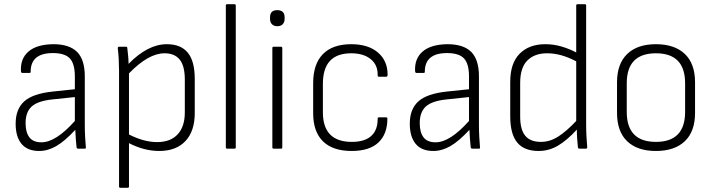

<svg xmlns="http://www.w3.org/2000/svg" viewBox="-20 -703 3371 908"><path d="M165 11Q110 11 82 -22.5Q54 -56 54 -118Q54 -187 94.5 -223.5Q135 -260 229 -270L334 -281V-341Q334 -401 310.5 -426.5Q287 -452 230 -452Q125 -452 125 -364Q125 -358 120 -358H85Q80 -358 79 -367Q76 -426 115 -459.5Q154 -493 232 -494Q308 -494 344.5 -457.5Q381 -421 381 -342V-115Q381 -83 382.5 -56.5Q384 -30 386 -6Q387 0 381 0H349Q343 0 342 -7Q340 -24 338.5 -46Q337 -68 336 -89Q286 -35 246 -12Q206 11 165 11ZM101 -121Q101 -77 119 -53.5Q137 -30 176 -30Q244 -30 334 -131V-244L230 -233Q159 -226 130 -199.5Q101 -173 101 -121Z M549 185Q543 185 543 179V-371Q543 -395 541.5 -423Q540 -451 537 -475Q537 -482 543 -482H576Q582 -482 582 -476Q584 -459 586 -438.5Q588 -418 588 -401Q679 -494 769 -494Q835 -494 868 -454Q901 -414 901 -330V-168Q901 -83 857 -36Q813 11 733 11Q662 11 590 -26V179Q590 185 584 185ZM758 -451Q682 -451 590 -356V-67Q623 -50 657 -40.5Q691 -31 723 -31Q786 -31 820 -67.5Q854 -104 854 -171V-327Q854 -391 830 -421Q806 -451 758 -451Z M1054 0Q1048 0 1048 -6V-677Q1048 -683 1054 -683H1089Q1095 -683 1095 -677V-6Q1095 0 1089 0Z M1274 0Q1268 0 1268 -6V-476Q1268 -482 1274 -482H1309Q1315 -482 1315 -476V-6Q1315 0 1309 0ZM1291 -579Q1275 -579 1266 -588.5Q1257 -598 1257 -613V-621Q1257 -655 1291 -655Q1326 -655 1326 -621V-613Q1326 -598 1317 -588.5Q1308 -579 1291 -579Z M1643 11Q1554 11 1507.5 -34.5Q1461 -80 1461 -168V-310Q1461 -400 1507 -447Q1553 -494 1641 -494Q1721 -494 1767 -455Q1813 -416 1813 -350Q1813 -340 1806 -340H1772Q1766 -340 1766 -348Q1767 -396 1733 -423.5Q1699 -451 1641 -451Q1507 -451 1507 -307V-172Q1507 -32 1644 -32Q1704 -32 1735 -59.5Q1766 -87 1766 -140Q1766 -148 1771 -148H1806Q1812 -148 1812 -142Q1812 -69 1769.5 -29Q1727 11 1643 11Z M2029 11Q1974 11 1946 -22.5Q1918 -56 1918 -118Q1918 -187 1958.5 -223.5Q1999 -260 2093 -270L2198 -281V-341Q2198 -401 2174.5 -426.5Q2151 -452 2094 -452Q1989 -452 1989 -364Q1989 -358 1984 -358H1949Q1944 -358 1943 -367Q1940 -426 1979 -459.5Q2018 -493 2096 -494Q2172 -494 2208.5 -457.5Q2245 -421 2245 -342V-115Q2245 -83 2246.5 -56.5Q2248 -30 2250 -6Q2251 0 2245 0H2213Q2207 0 2206 -7Q2204 -24 2202.5 -46Q2201 -68 2200 -89Q2150 -35 2110 -12Q2070 11 2029 11ZM1965 -121Q1965 -77 1983 -53.5Q2001 -30 2040 -30Q2108 -30 2198 -131V-244L2094 -233Q2023 -226 1994 -199.5Q1965 -173 1965 -121Z M2527 11Q2459 11 2426 -29Q2393 -69 2393 -153V-316Q2393 -404 2437.5 -449Q2482 -494 2559 -494Q2598 -494 2635.5 -483Q2673 -472 2705 -455V-677Q2705 -683 2711 -683H2746Q2752 -683 2752 -677V-112Q2752 -86 2753.5 -57.5Q2755 -29 2757 -8Q2758 0 2751 0H2720Q2714 0 2713 -6Q2711 -26 2709.5 -47.5Q2708 -69 2708 -90Q2661 -39 2618.5 -14Q2576 11 2527 11ZM2440 -152Q2440 -90 2464 -61Q2488 -32 2538 -32Q2581 -32 2620.5 -57.5Q2660 -83 2705 -131V-413Q2669 -432 2635 -441.5Q2601 -451 2567 -451Q2508 -451 2474 -417Q2440 -383 2440 -311Z M3082 11Q2994 11 2946 -35Q2898 -81 2898 -169V-314Q2898 -401 2946 -447.5Q2994 -494 3082 -494Q3170 -494 3218.5 -448Q3267 -402 3267 -314V-169Q3267 -81 3218.5 -35Q3170 11 3082 11ZM3082 -32Q3220 -32 3220 -174V-309Q3220 -451 3082 -451Q2944 -451 2944 -309V-174Q2944 -32 3082 -32Z"/></svg>

Font: Sofia Sans Semi Condensed Light
Style: Regular
Weight: 300
Designer: Botio Nikoltchev, Ani Petrova
Foundry: lettersoup
Version: Version 4.100; ttfautohint (v1.8.4.7-5d5b)